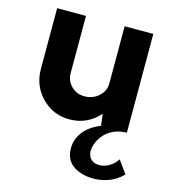

<svg xmlns="http://www.w3.org/2000/svg" viewBox="-112 -590 833 939"><g transform="rotate(15 304.0 -120.5)"><path d="M547.9 134.8 594.2 199.2Q562.5 231.9 520 246.8Q477.5 261.7 433.1 258.8Q375 254.9 339.1 226.6Q303.2 198.2 303.2 144Q303.2 98.6 331.3 61.3Q359.4 23.9 417 0L410.2 -59.1Q349.1 9.8 258.8 9.8Q175.8 9.8 118.4 -49.1Q61 -107.9 61 -192.9V-500H207V-210.9Q207 -171.9 234.1 -145Q261.2 -118.2 300.8 -118.2Q343.3 -118.2 373 -145.3Q402.8 -172.4 402.8 -210.9V-500H547.9V0Q513.2 0 484.1 12.7Q455.1 25.4 437.3 45.4Q419.4 65.4 409.7 87.9Q399.9 110.4 399.9 131.8Q399.9 157.2 415.5 172.6Q431.2 188 458 188Q483.9 188 509 172.9Q534.2 157.7 547.9 134.8Z"/></g></svg>

Font: Orkney
Style: Bold
Weight: 700
Designer: Samuel Oakes and Alfredo Marco Pradil
Foundry: Alfredo Marco Pradil
Version: 1.0